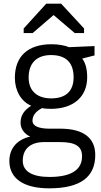

<svg xmlns="http://www.w3.org/2000/svg" viewBox="-20 -786 551 1046"><path d="M356 -529C333 -539 296 -545 261 -545C132 -545 61 -479 61 -362C61 -292 95 -233 150 -210C108 -183 92 -155 92 -116C92 -82 117 -53 145 -42C69 -25 31 26 31 91C31 186 108 240 248 240C420 240 499 177 499 58C499 -31 439 -85 308 -85H250C192 -85 157 -99 157 -128C157 -156 174 -179 209 -197C223 -194 241 -193 257 -193C382 -193 455 -260 455 -365C455 -412 445 -444 428 -467L495 -484V-535ZM104 90C104 24 147 -12 221 -12H307C392 -12 427 12 427 65C427 135 375 178 249 178C157 178 104 148 104 90ZM136 -364C136 -444 182 -486 258 -486C338 -486 381 -446 381 -365C381 -289 338 -250 259 -250C184 -250 136 -289 136 -364ZM109 -631V-606H158L272 -704L387 -606H438V-631L313 -766H232Z"/></svg>

Font: Frost Regular
Style: Regular
Weight: 400
Designer: Lee Frost
Foundry: Lee Frost for Ice Communication Norge AS
Version: Version 2.011;hotconv 1.0.107;makeotfexe 2.5.65593